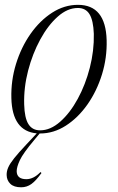

<svg xmlns="http://www.w3.org/2000/svg" viewBox="-20 -542 489 794"><path d="M121.5 37Q75.5 92 62.2 120.2Q49 148.5 49 166Q49.5 199 89 199Q119 199 147.5 169.5L151.5 173.5Q128.5 205.5 109.8 219Q91 232.5 67.5 232.5Q37.5 232.5 22.8 218.2Q8 204 7.5 182Q7 166.5 14 150.5Q21 134.5 38.5 112.5Q56 90.5 87.5 57L132 9.5Q30.5 0.5 27 -136Q25 -208.5 46.2 -277.5Q67.5 -346.5 106.2 -401.8Q145 -457 195.5 -489.5Q246 -522 302.5 -522Q417 -522 421 -376Q423 -303.5 401.8 -234.5Q380.5 -165.5 341.8 -110.2Q303 -55 252.5 -22.5Q202 10 145.5 10Q144.5 10 144 10ZM146 -3Q188.5 -3 229 -38.8Q269.5 -74.5 301.5 -133.2Q333.5 -192 351.5 -262.2Q369.5 -332.5 368 -402Q366 -457.5 350.2 -483.2Q334.5 -509 302 -509Q259 -509 218.8 -473.2Q178.5 -437.5 146.5 -378.8Q114.5 -320 96.2 -249.8Q78 -179.5 80 -110Q81.5 -54.5 97.5 -28.8Q113.5 -3 146 -3Z"/></svg>

Font: Newsreader Display Light
Style: Italic
Weight: 300
Italic angle: -17°
Designer: Hugues Gentile
Foundry: Production Type
Version: Version 1.001